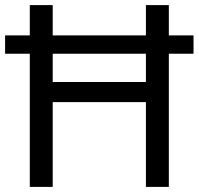

<svg xmlns="http://www.w3.org/2000/svg" viewBox="-20 -734 781 754"><path d="M97 0V-523H0V-595H97V-714H187V-595H553V-714H643V-595H740V-523H643V0H553V-333H187V0ZM187 -412H553V-523H187Z"/></svg>

Font: Noto Sans Lao Looped
Style: Regular
Weight: 400
Designer: Mark Frömberg, Ben Mitchell
Foundry: The Fontpad Ltd
Version: Version 1.001